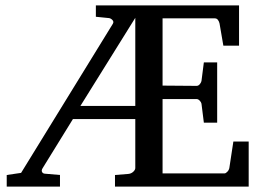

<svg xmlns="http://www.w3.org/2000/svg" viewBox="-20 -691 973 711"><path d="M481 -625 277.8 -298.8H481ZM405.8 0V-43L455.1 -46.9Q465.8 -47.9 473.4 -54.9Q481 -62 481 -68.8V-250H250L138.2 -68.8Q132.8 -60.5 135.5 -54.7Q138.2 -48.8 145 -47.9L202.1 -43V0H4.9V-43L58.1 -50.8L397.9 -603Q402.3 -610.4 396.5 -616.7Q390.6 -623 383.8 -624L335 -628.9V-670.9H865.2V-522H807.1L793 -604Q791.5 -611.3 787.1 -617.2Q782.7 -623 775.9 -623H582V-374L708 -373Q714.8 -373 720 -379.4Q725.1 -385.7 726.1 -391.1L734.9 -460H784.2V-236.8H734.9L726.1 -307.1Q725.1 -312.5 719.5 -318.4Q713.9 -324.2 708 -324.2H582V-48.8H811Q814 -48.8 816.9 -50.8Q819.8 -52.7 822.5 -55.7Q825.2 -58.6 826.9 -62Q828.6 -65.4 829.1 -67.9L844.2 -167H900.9V0Z"/></svg>

Font: Charis SIL
Style: Regular
Weight: 400
Foundry: SIL International
Version: Version 4.112